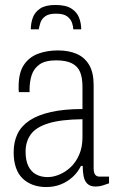

<svg xmlns="http://www.w3.org/2000/svg" viewBox="-20 -741 463 773"><path d="M166 12Q136 12 112 3Q88 -6 70.5 -23Q53 -40 44 -66.5Q35 -93 35 -128Q35 -170 50.5 -202Q66 -234 99 -256Q132 -278 185 -290Q238 -302 312 -302V-392Q312 -428 302.5 -451Q293 -474 269.5 -486Q246 -498 206 -498Q162 -498 139 -481.5Q116 -465 107.5 -438.5Q99 -412 99 -380V-370H56Q55 -375 55 -380Q55 -385 55 -392Q55 -448 76 -479.5Q97 -511 133 -524.5Q169 -538 213 -538Q257 -538 289 -524Q321 -510 339 -479.5Q357 -449 357 -399V-65Q357 -46 363 -38Q369 -30 380 -30H419V-3Q406 2 392.5 6Q379 10 365 10Q343 10 331.5 -1.5Q320 -13 316.5 -32Q313 -51 313 -73H306Q293 -47 272 -28Q251 -9 224.5 1.5Q198 12 166 12ZM172 -28Q194 -28 218.5 -38Q243 -48 264 -67.5Q285 -87 298.5 -117.5Q312 -148 312 -188V-261Q225 -260 175 -244.5Q125 -229 104 -200Q83 -171 83 -130Q83 -95 94 -72.5Q105 -50 125 -39Q145 -28 172 -28ZM203 -721Q245 -721 267.5 -706.5Q290 -692 298.5 -669.5Q307 -647 307 -623H275Q275 -634 270 -649Q265 -664 250.5 -675Q236 -686 205 -686Q176 -686 161.5 -675Q147 -664 142.5 -649Q138 -634 136 -623H104Q104 -647 112 -669.5Q120 -692 141.5 -706.5Q163 -721 203 -721Z"/></svg>

Font: Archivo Condensed Thin
Style: Regular
Weight: 250
Width: 3
Designer: Hector Gatti
Foundry: Omnibus-Type
Version: Version 2.001